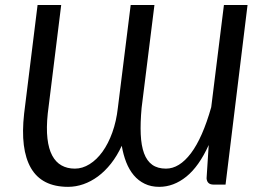

<svg xmlns="http://www.w3.org/2000/svg" viewBox="-20 -736 1040 764"><path d="M965 -716 877.5 -1.5H829.5Q804 -1.5 802 -26.5L810.5 -159Q772 -74 721.5 -33.2Q671 7.5 613.5 7.5Q581 7.5 555.8 -4.8Q530.5 -17 512.2 -38.8Q494 -60.5 482.2 -90.5Q470.5 -120.5 464.5 -156Q446 -116 421.8 -85.2Q397.5 -54.5 369.8 -34Q342 -13.5 311.8 -3Q281.5 7.5 251 7.5Q146.5 7.5 103.2 -67.2Q60 -142 76 -284L129.5 -716H223.5L170 -284Q164 -226.5 168.8 -185Q173.5 -143.5 187.8 -117Q202 -90.5 224.8 -77.8Q247.5 -65 278 -65Q308 -65 336.5 -82.8Q365 -100.5 388 -132.5Q411 -164.5 427 -209Q443 -253.5 449 -307L500 -716H594.5L543.5 -307Q538 -247 540 -201.8Q542 -156.5 553.2 -126Q564.5 -95.5 586 -80.2Q607.5 -65 640.5 -65Q693.5 -65 739.8 -126.2Q786 -187.5 820.5 -309.5L871 -716Z"/></svg>

Font: Lato 2
Style: Italic
Weight: 400
Italic angle: -7°
Designer: Lukasz Dziedzic with Adam Twardoch and Botio Nikoltchev
Foundry: tyPoland Lukasz Dziedzic
Version: Version 2.015; 2015-08-06; http://www.latofonts.com/